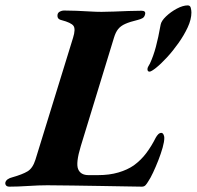

<svg xmlns="http://www.w3.org/2000/svg" viewBox="-58 -694 737 719"><path d="M-22.2 5Q-31.8 5 -35.3 0.4Q-38.9 -4.1 -38 -10.1Q-34.8 -24.6 -10.2 -30.6Q25.9 -40.8 45.3 -52.4Q64.6 -64 74.6 -95.7L215.6 -552.6Q225.8 -585.3 217.1 -597.3Q208.3 -609.3 172.1 -618.7Q162.8 -620.9 159.4 -626.3Q156.1 -631.7 157.7 -640.4Q159.4 -647.2 166.7 -650.9Q174.1 -654.6 181.2 -654.6Q203.7 -654.6 228.6 -653.6Q253.6 -652.6 277.8 -651.1Q302.1 -649.6 322.1 -649.6Q342.6 -649.6 369.2 -650.7Q395.8 -651.8 423 -652.8Q450.2 -653.8 471.9 -653.8Q489.2 -653.8 485.1 -639.5Q482.6 -629.9 475.7 -626Q468.8 -622.1 457.6 -619.3Q428.3 -612.3 411.1 -604.6Q393.9 -596.9 384.4 -585Q374.9 -573.1 368.9 -553.1L244.5 -146.6Q225.3 -83.2 234.6 -60.7Q243.8 -38.2 273.4 -38.2H309.1Q351.8 -38.2 385.3 -48.1Q418.8 -57.9 442.8 -74.5Q470 -94.3 489.5 -120.3Q509.1 -146.2 525.1 -178.2Q529.3 -185.9 534.6 -191.2Q540 -196.4 546 -196.4Q551 -196.4 554.1 -190.6Q557.3 -184.7 557.3 -177.9Q557.3 -163.5 551 -141Q544.6 -118.5 535 -93.9Q525.4 -69.4 515.2 -47.7Q505.1 -26.1 496.4 -13.5Q492.4 -6.6 487.3 -0.8Q482.1 5 473.4 5Q451.7 5 410.6 4Q369.5 3 318.3 2.4Q267.1 1.8 214.7 0.8Q162.4 -0.2 119.2 -0.2Q87.9 -0.2 48.1 2.4Q8.4 5 -22.2 5ZM502 -425.7Q494.2 -425.7 494.2 -435Q494.2 -439.8 497 -444.6Q499.9 -449.4 503.5 -456.1Q516.6 -484.5 525.6 -518.2Q534.7 -551.9 543.6 -601.7Q546.2 -615.8 563.8 -632.6Q581.5 -649.5 604.3 -661.7Q627.1 -673.8 645.1 -673.8Q654.2 -673.8 656.5 -664.3Q658.8 -654.8 658.8 -647.4Q658.8 -621.4 644.9 -591.5Q631 -561.7 610 -532.2Q589.1 -502.7 566.7 -478.5Q544.3 -454.3 526.3 -440Q508.3 -425.7 502 -425.7Z"/></svg>

Font: EB Garamond
Style: Italic
Weight: 400
Italic angle: -17.2°
Designer: Georg Duffner and Octavio Pardo
Foundry: Georg Duffner
Version: Version 1.001